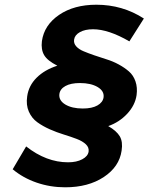

<svg xmlns="http://www.w3.org/2000/svg" viewBox="-20 -714 635 821"><path d="M34.2 9.8 91.8 -87.9Q178.2 -20 271 -20Q307.6 -20 331.8 -33Q356 -45.9 358.9 -65.9Q361.3 -83.5 347.2 -96.9Q333 -110.4 308.1 -119.9Q283.2 -129.4 252.9 -138.7Q222.7 -147.9 192.9 -161.1Q163.1 -174.3 139.4 -191.4Q115.7 -208.5 103.3 -236.8Q90.8 -265.1 96.2 -301.8Q102.5 -347.7 136.5 -381.6Q170.4 -415.5 225.1 -433.1Q182.6 -454.6 168.7 -478.5Q154.8 -502.4 159.2 -538.1Q168.9 -606.9 232.7 -650.4Q296.4 -693.8 392.1 -693.8Q503.9 -693.8 595.2 -634.8L533.2 -537.1Q443.8 -588.9 377.9 -588.9Q343.8 -588.9 321.8 -576.7Q299.8 -564.5 296.9 -544.9Q294.4 -528.8 305.7 -516.1Q316.9 -503.4 336.7 -495.1Q356.4 -486.8 382.3 -477.8Q408.2 -468.8 435.3 -460.4Q462.4 -452.1 487.5 -438.5Q512.7 -424.8 531.5 -408.4Q550.3 -392.1 559.3 -366Q568.4 -339.8 564 -307.1Q557.6 -263.7 523.9 -227.5Q490.2 -191.4 442.9 -174.8Q478.5 -154.3 492.2 -131.1Q505.9 -107.9 500 -69.8Q490.2 -1 423.8 43Q357.4 86.9 258.8 86.9Q194.8 86.9 136.7 66.9Q78.6 46.9 34.2 9.8ZM233.9 -312Q230.5 -284.7 259 -267.3Q287.6 -250 334 -250Q373.5 -250 396.7 -263.2Q419.9 -276.4 422.9 -297.9Q426.3 -324.7 397.5 -341.8Q368.7 -358.9 321.8 -358.9Q282.7 -358.9 259.8 -346.2Q236.8 -333.5 233.9 -312Z"/></svg>

Font: Trueno SemiBold
Style: Italic
Weight: 600
Designer: Julieta Ulanovsky
Foundry: Julieta Ulanovsky
Version: Version 3.001b | FøM Fix